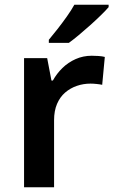

<svg xmlns="http://www.w3.org/2000/svg" viewBox="-20 -786 479 806"><path d="M365 -552Q377 -552 393 -551Q409 -550 420 -547L409 -430Q400 -432 385.5 -433.5Q371 -435 360 -435Q330 -435 302.5 -425.5Q275 -416 253.5 -397.5Q232 -379 219.5 -350Q207 -321 207 -281V0H81V-542H178L196 -448H202Q218 -477 242 -500.5Q266 -524 297.5 -538Q329 -552 365 -552ZM436 -756Q424 -742 403.5 -722Q383 -702 358.5 -680Q334 -658 310.5 -638.5Q287 -619 269 -606H185V-619Q201 -638 221 -663.5Q241 -689 260.5 -716.5Q280 -744 292 -766H436Z"/></svg>

Font: Noto Sans Hebrew SemiBold
Style: Regular
Weight: 600
Designer: Monotype Design Team
Foundry: Monotype Imaging Inc.
Version: Version 2.003